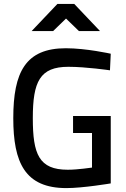

<svg xmlns="http://www.w3.org/2000/svg" viewBox="-20 -952 644 983"><path d="M354 -271H451V-94C448 -94 380 -83 327 -83C179 -83 148 -163 148 -347C148 -534 184 -610 330 -610C421 -610 543 -592 543 -592L547 -677C547 -677 422 -705 317 -705C111 -705 48 -583 48 -347C48 -119 108 11 320 11C405 11 547 -13 547 -13V-358H354ZM142 -793H252L318 -857L384 -793H492L360 -932H274Z"/></svg>

Font: TitilliumText22L
Style: 600 wt
Weight: 600
Designer: Campivisivi
Foundry: Campivisivi
Version: 1.000